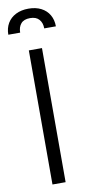

<svg xmlns="http://www.w3.org/2000/svg" viewBox="-108 -959 453 997"><g transform="rotate(-10 118.5 -460.5)"><path d="M153.3 0H84V-707H153.3ZM119.1 -920.9Q157.7 -920.9 185.8 -906.5Q213.9 -892.1 229 -866Q244.1 -839.8 244.1 -805.7H182.6Q182.6 -835 166.7 -853Q150.9 -871.1 119.1 -871.1Q86.4 -871.1 71 -853Q55.7 -835 55.7 -805.7H-6.8Q-6.8 -839.8 8.5 -866Q23.9 -892.1 52.5 -906.5Q81.1 -920.9 119.1 -920.9Z"/></g></svg>

Font: Pretendard JP Light
Style: Regular
Weight: 300
Designer: Base glyphs from Inter by Rasmus Andersson; Hangeul glyphs from Noto Sans CJK(Source Han Sans) by Jang Soo-young and Kan
Foundry: Kil Hyung-jin
Version: Version 1.309